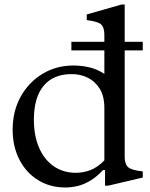

<svg xmlns="http://www.w3.org/2000/svg" viewBox="-20 -820 665 850"><path d="M296 -597V-635H612V-597ZM269 10Q201 10 148 -23Q95 -56 65.5 -114Q36 -172 36 -246Q36 -328 71.5 -392Q107 -456 168 -493Q229 -530 305 -530Q340 -530 375 -522Q410 -514 442 -493V-666Q442 -698 428 -711.5Q414 -725 364 -731V-756L518 -800H532V-126Q532 -95 546 -81Q560 -67 612 -61V-34L459 2H445V-67H436Q408 -37 379.5 -20Q351 -3 323.5 3.5Q296 10 269 10ZM316 -55Q347 -55 379 -66.5Q411 -78 442 -110V-342Q442 -395 421 -428Q400 -461 367.5 -476.5Q335 -492 298 -492Q216 -492 173 -440Q130 -388 130 -290Q130 -219 153 -166Q176 -113 218 -84Q260 -55 316 -55Z"/></svg>

Font: Hedvig Letters Serif 24pt 24pt
Style: Regular
Weight: 400
Version: Version 1.000